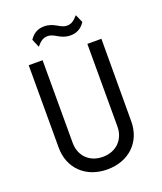

<svg xmlns="http://www.w3.org/2000/svg" viewBox="-159 -980 922 1092"><g transform="rotate(-20 301.5 -434.0)"><path d="M301 10C432 10 521 -76 521 -201L522 -700H437V-200C437 -121 382 -66 301 -66C220 -66 166 -121 166 -200V-700H82V-201C82 -76 171 10 301 10ZM151 -829 172 -779C195 -807 213 -819 239 -819C282 -819 302 -778 365 -778C400 -778 430 -792 453 -827L431 -876C408 -849 390 -837 365 -837C322 -837 302 -878 239 -878C204 -878 174 -864 151 -829Z"/></g></svg>

Font: Finlandica
Style: Regular
Weight: 400
Designer: Niklas Ekholm, Juho Hiilivirta, Jaakko Suomalainen
Foundry: Helsinki Type Studio
Version: Version 2.000;Glyphs 3.2 (3202)